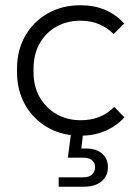

<svg xmlns="http://www.w3.org/2000/svg" viewBox="-20 -508 526 733"><path d="M288 10Q217 10 162.5 -21Q108 -52 76.5 -107Q45 -162 45 -233V-246Q45 -317 76.5 -371.5Q108 -426 162.5 -457Q217 -488 288 -488Q340 -488 382 -470Q424 -452 454 -418L414 -378Q390 -402 358.5 -415.5Q327 -429 287 -429Q236 -429 195 -406Q154 -383 131 -341.5Q108 -300 108 -246V-233Q108 -178 131.5 -137Q155 -96 195.5 -72.5Q236 -49 288 -49Q327 -49 359 -61.5Q391 -74 416 -100L455 -60Q425 -27 382.5 -8.5Q340 10 288 10ZM298 205H204V169H298Q320 169 331.5 158Q343 147 343 130Q343 114 331.5 104Q320 94 298 94H239L253 -13H299L289 72L262 59H308Q348 59 370 78.5Q392 98 392 130Q392 164 367.5 184.5Q343 205 298 205Z"/></svg>

Font: SUSE Thin Light
Style: Regular
Weight: 300
Version: Version 1.000